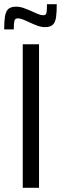

<svg xmlns="http://www.w3.org/2000/svg" viewBox="-50 -900 292 920"><path d="M59 0V-688H137V0ZM-30 -759Q-30 -798 -26 -822Q-22 -846 -10 -857Q2 -868 28 -868Q46 -868 65 -861Q84 -854 104 -845Q119 -838 132.5 -832.5Q146 -827 157 -827Q171 -827 173 -839.5Q175 -852 175 -880H222Q222 -841 218.5 -817Q215 -793 203 -781.5Q191 -770 165 -770Q148 -770 129 -777Q110 -784 91 -793Q76 -800 62 -806Q48 -812 35 -812Q22 -812 19 -800Q16 -788 16 -759Z"/></svg>

Font: Saira ExtraCondensed Medium
Style: Regular
Weight: 500
Width: 2
Designer: Hector Gatti with collaboration of the Omnibus-Type team
Foundry: Omnibus-Type
Version: Version 1.101